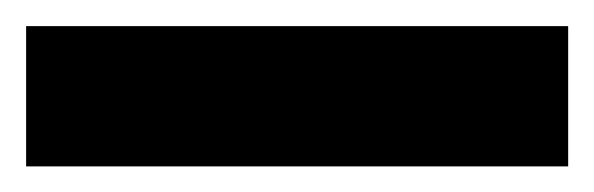

<svg xmlns="http://www.w3.org/2000/svg" viewBox="-20 -708 455 147"><path d="M0 -688H415V-580.6H0Z"/></svg>

Font: Selawik
Style: Bold
Weight: 700
Designer: Aaron Bell
Foundry: Microsoft Corporation
Version: Version 1.01